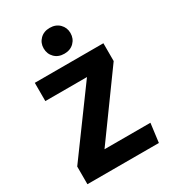

<svg xmlns="http://www.w3.org/2000/svg" viewBox="-221 -1052 1043 1166"><g transform="rotate(-30 300.0 -468.5)"><path d="M237 -132H559L542 0H41V-124L364 -565H72V-693H553V-568ZM317 -756Q275 -756 249 -782Q223 -808 223 -847Q223 -885 249 -911Q275 -937 317 -937Q359 -937 385 -911Q411 -885 411 -847Q411 -808 385 -782Q359 -756 317 -756Z"/></g></svg>

Font: Qzxlaeiskcpccdgjqmyffctclhy
Style: Regular
Weight: 700
Monospace: yes
Designer: Carrois Corporate & Edenspiekermann
Foundry: Carrois Corporate GbR & Edenspiekermann AG
Version: Version 2.001